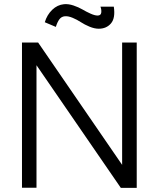

<svg xmlns="http://www.w3.org/2000/svg" viewBox="-20 -905 765 925"><path d="M463.9 -873H528.3Q536.6 -817.9 514.6 -792.2Q492.7 -766.6 455.6 -766.6Q435.1 -766.6 411.1 -776.6Q387.2 -786.6 369.4 -798.3Q351.6 -810.1 330.1 -819.1Q308.6 -828.1 292.5 -826.7Q275.9 -825.2 266.1 -812Q256.3 -798.8 249 -775.4L195.8 -797.9Q206.5 -833.5 231.4 -857.7Q256.3 -881.8 288.6 -884.8Q310.1 -886.7 334.5 -878.4Q358.9 -870.1 377.2 -859.4Q395.5 -848.6 416 -839.4Q436.5 -830.1 450.2 -830.1Q465.8 -830.1 467.8 -844Q469.7 -857.9 463.9 -873ZM638.7 0H562L155.8 -590.8V-0.5H85.9V-700.2H163.6L568.4 -110.8V-700.2H638.7Z"/></svg>

Font: LilGrotesk
Style: Regular
Weight: 400
Designer: BSozoo
Foundry: BSozoo
Version: Version 1.004;PS 001.004;hotconv 1.0.70;makeotf.lib2.5.58329